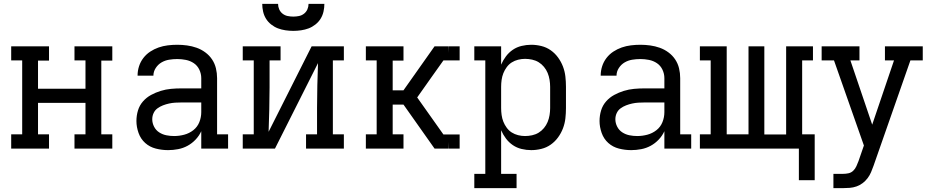

<svg xmlns="http://www.w3.org/2000/svg" viewBox="-20 -770 4840 995"><path d="M38 0V-74H95V-457H38V-530H234V-456H177V-310H423V-457H366V-530H562V-456H505V-74H562V0H366V-74H423V-237H177V-74H234V0Z M851 8Q819 8 787.5 0Q756 -8 732.5 -29Q709 -50 698 -81Q687 -112 687 -143Q687 -171 695 -197.5Q703 -224 721 -244.5Q739 -265 763 -278Q787 -291 813 -299Q839 -307 866 -309.5Q893 -312 921 -312H1023V-365Q1023 -388 1013 -409Q1003 -430 984.5 -442.5Q966 -455 943.5 -459.5Q921 -464 899 -464Q877 -464 856 -460.5Q835 -457 817 -446.5Q799 -436 787 -417.5Q775 -399 775 -378Q775 -378 775 -378Q775 -378 775 -378H693Q693 -378 693 -378.5Q693 -379 693 -379Q693 -403 700.5 -426.5Q708 -450 723 -469.5Q738 -489 758.5 -502.5Q779 -516 802 -524Q825 -532 849.5 -535Q874 -538 899 -538Q924 -538 949.5 -534.5Q975 -531 999 -522.5Q1023 -514 1044 -498.5Q1065 -483 1079 -462Q1093 -441 1099 -416Q1105 -391 1105 -365V-74H1162V0H1023V-90Q1012 -66 993.5 -46.5Q975 -27 952 -14.5Q929 -2 903 3Q877 8 851 8ZM882 -65Q909 -65 935 -72Q961 -79 982 -95.5Q1003 -112 1013 -137Q1023 -162 1023 -189V-239H921Q904 -239 888 -238Q872 -237 856 -233.5Q840 -230 824.5 -224Q809 -218 796 -208.5Q783 -199 776 -184Q769 -169 769 -152Q769 -132 778.5 -113.5Q788 -95 805 -84Q822 -73 842 -69Q862 -65 882 -65Z M1238 0V-74H1295V-457H1238V-530H1434V-457H1377V-318Q1377 -260 1375.5 -202.5Q1374 -145 1372 -87L1595 -530H1762V-457H1705V-74H1762V0H1566V-74H1623V-212Q1623 -270 1624.5 -327.5Q1626 -385 1628 -443L1405 0ZM1500 -610Q1480 -610 1459.5 -613Q1439 -616 1420.5 -623Q1402 -630 1385.5 -643Q1369 -656 1358.5 -673Q1348 -690 1343.5 -710Q1339 -730 1339 -750H1421Q1421 -735 1427 -721.5Q1433 -708 1444.5 -699Q1456 -690 1470.5 -687Q1485 -684 1500 -684Q1515 -684 1529.5 -687Q1544 -690 1555.5 -699Q1567 -708 1573 -721.5Q1579 -735 1579 -750H1661Q1661 -730 1656.5 -710Q1652 -690 1641.5 -673Q1631 -656 1614.5 -643Q1598 -630 1579.5 -623Q1561 -616 1540.5 -613Q1520 -610 1500 -610Z M1876 0V-74H1932V-457H1876V-530H2071V-456H2015V-302H2071L2232 -530H2305L2306 -496V-530H2362V-457H2278L2214 -367L2142 -265L2278 -73H2362V0H2306L2305 -35V0H2232L2071 -228H2015V-74H2071V0Z M2438 205V131H2495V-457H2438V-530H2577V-435Q2587 -458 2602 -478Q2617 -498 2637.5 -512Q2658 -526 2683 -532Q2708 -538 2733 -538Q2759 -538 2785.5 -531.5Q2812 -525 2834 -509.5Q2856 -494 2872 -472Q2888 -450 2897.5 -425Q2907 -400 2910 -373.5Q2913 -347 2913 -320V-210Q2913 -183 2910 -156.5Q2907 -130 2897.5 -105Q2888 -80 2872 -58Q2856 -36 2834 -20.5Q2812 -5 2785.5 1.5Q2759 8 2733 8Q2708 8 2683 2Q2658 -4 2637.5 -18Q2617 -32 2602 -52Q2587 -72 2577 -95V131H2657V205ZM2701 -65Q2719 -65 2737.5 -69Q2756 -73 2771.5 -82.5Q2787 -92 2799 -106.5Q2811 -121 2818 -138Q2825 -155 2828 -173.5Q2831 -192 2831 -210V-320Q2831 -338 2828 -356.5Q2825 -375 2818 -392Q2811 -409 2799 -423.5Q2787 -438 2771.5 -447.5Q2756 -457 2737.5 -461Q2719 -465 2701 -465Q2683 -465 2665 -460.5Q2647 -456 2632 -446.5Q2617 -437 2606 -422Q2595 -407 2588.5 -390.5Q2582 -374 2579.5 -356Q2577 -338 2577 -320V-210Q2577 -192 2579.5 -174Q2582 -156 2588.5 -139.5Q2595 -123 2606 -108Q2617 -93 2632 -83.5Q2647 -74 2665 -69.5Q2683 -65 2701 -65Z M3251 8Q3219 8 3187.5 0Q3156 -8 3132.5 -29Q3109 -50 3098 -81Q3087 -112 3087 -143Q3087 -171 3095 -197.5Q3103 -224 3121 -244.5Q3139 -265 3163 -278Q3187 -291 3213 -299Q3239 -307 3266 -309.5Q3293 -312 3321 -312H3423V-365Q3423 -388 3413 -409Q3403 -430 3384.5 -442.5Q3366 -455 3343.5 -459.5Q3321 -464 3299 -464Q3277 -464 3256 -460.5Q3235 -457 3217 -446.5Q3199 -436 3187 -417.5Q3175 -399 3175 -378Q3175 -378 3175 -378Q3175 -378 3175 -378H3093Q3093 -378 3093 -378.5Q3093 -379 3093 -379Q3093 -403 3100.5 -426.5Q3108 -450 3123 -469.5Q3138 -489 3158.5 -502.5Q3179 -516 3202 -524Q3225 -532 3249.5 -535Q3274 -538 3299 -538Q3324 -538 3349.5 -534.5Q3375 -531 3399 -522.5Q3423 -514 3444 -498.5Q3465 -483 3479 -462Q3493 -441 3499 -416Q3505 -391 3505 -365V-74H3562V0H3423V-90Q3412 -66 3393.5 -46.5Q3375 -27 3352 -14.5Q3329 -2 3303 3Q3277 8 3251 8ZM3282 -65Q3309 -65 3335 -72Q3361 -79 3382 -95.5Q3403 -112 3413 -137Q3423 -162 3423 -189V-239H3321Q3304 -239 3288 -238Q3272 -237 3256 -233.5Q3240 -230 3224.5 -224Q3209 -218 3196 -208.5Q3183 -199 3176 -184Q3169 -169 3169 -152Q3169 -132 3178.5 -113.5Q3188 -95 3205 -84Q3222 -73 3242 -69Q3262 -65 3282 -65Z M4202 164H4120V0H3607V-74H3663V-457H3607V-530H3746V-74H3859V-530H3941V-73H4054V-530H4193V-457H4137V-74H4202Z M4299 205V131H4348Q4363 131 4377 128Q4391 125 4401.5 115Q4412 105 4418 91.5Q4424 78 4429 65L4457 -16L4302 -457H4238V-530H4434V-457H4387L4500 -124L4613 -457H4566V-530H4762V-457H4698L4507 89Q4501 106 4494 122.5Q4487 139 4476 153.5Q4465 168 4450.5 179Q4436 190 4419 196Q4402 202 4384 203.5Q4366 205 4348 205Z"/></svg>

Font: Iosevka Slab Extended
Style: Regular
Weight: 400
Width: 7
Monospace: yes
Designer: Belleve Invis
Foundry: Belleve Invis
Version: Version 11.1.1; ttfautohint (v1.8.3)